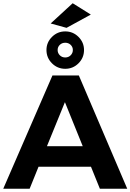

<svg xmlns="http://www.w3.org/2000/svg" viewBox="-23 -1166 806 1186"><path d="M594 0 539 -136H215L160 0H-3L301 -700H464L763 0ZM267 -263H488L378 -535ZM496 -857Q496 -809 462 -775Q428 -741 380 -741Q332 -741 298 -775Q264 -809 264 -857Q264 -904 298 -938Q332 -972 380 -972Q428 -972 462 -938Q496 -904 496 -857ZM380 -902Q360 -902 346.5 -889Q333 -876 333 -857Q333 -838 346.5 -824.5Q360 -811 380 -811Q400 -811 413.5 -824.5Q427 -838 427 -857Q427 -876 413.5 -889Q400 -902 380 -902ZM426 -1146 538 -1076 388 -994 290 -1021Z"/></svg>

Font: Argentum Sans SemiBold
Style: Regular
Weight: 600
Designer: Julieta Ulanovsky (Modified by Cristiano Sobral)
Foundry: Julieta Ulanovsky
Version: Version 5.001;November 22, 2018;FontCreator 11.5.0.2425 64-b